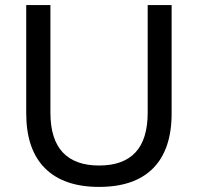

<svg xmlns="http://www.w3.org/2000/svg" viewBox="-20 -725 778 754"><path d="M369 9Q230 9 156.5 -64.5Q83 -138 83 -280V-705H178V-283Q178 -178 226.5 -126.5Q275 -75 369 -75Q464 -75 512 -126.5Q560 -178 560 -283V-705H654V-280Q654 -138 581.5 -64.5Q509 9 369 9Z"/></svg>

Font: Nunito Sans 12pt ExtraLight 11pt Medium
Style: Regular
Weight: 500
Version: Version 3.101;gftools[0.9.27]